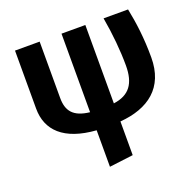

<svg xmlns="http://www.w3.org/2000/svg" viewBox="-139 -716 1113 1098"><g transform="rotate(-20 417.5 -167.0)"><path d="M783 -269C783 -387 770 -484 752 -572H603C621 -471 631 -364 631 -275C631 -165 589 -108 492 -95V-572H347V-94C247 -105 214 -151 214 -229V-572H64V-219C64 -87 152 2 347 16V238L492 220V15C666 1 783 -85 783 -269Z"/></g></svg>

Font: Glow Sans SC Normal
Style: Bold
Weight: 700
Designer: Ryoko NISHIZUKA (kana, bopomofo & ideographs); Paul D. Hunt (Latin, Greek & Cyrillic); Sandoll Communications, Soo-young
Version: Version 0.93